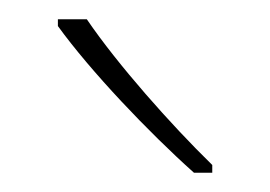

<svg xmlns="http://www.w3.org/2000/svg" viewBox="-20 -785 280 199"><path d="M70 -765H40V-758C74 -711 134 -648 181 -606H200V-614C157 -656 102 -718 70 -765Z"/></svg>

Font: Noto Sans Georgian SemiCondensed Thin
Style: Regular
Weight: 100
Width: 4
Designer: Monotype Design Team, Akaki Razmadze
Foundry: Google LLC
Version: Version 2.005